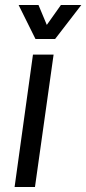

<svg xmlns="http://www.w3.org/2000/svg" viewBox="-20 -743 343 763"><path d="M38 0 111 -526H193L119 0ZM121 -588 54 -723H133L166 -644L222 -723H303L199 -588Z"/></svg>

Font: Archivo Narrow
Style: Italic
Weight: 400
Italic angle: -8°
Designer: Hector Gatti
Foundry: Omnibus-Type
Version: Version 3.002